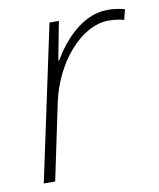

<svg xmlns="http://www.w3.org/2000/svg" viewBox="-67 -592 536 646"><g transform="rotate(-10 201.0 -269.0)"><path d="M31 0H70L125 -262C153 -392 246 -502 341 -502C362 -502 379 -499 393 -495L402 -530C386 -535 365 -538 343 -538C254 -538 187 -456 154 -399H151L176 -530H144Z"/></g></svg>

Font: Noto Sans ExtraLight
Style: Italic
Weight: 200
Italic angle: -12°
Designer: Monotype Design Team
Foundry: Monotype Imaging Inc.
Version: Version 2.013